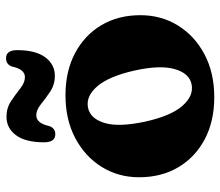

<svg xmlns="http://www.w3.org/2000/svg" viewBox="-68 -666 746 651"><g transform="rotate(-90 305.5 -340.0)"><path d="M308.5 -491.5Q390 -491.5 451 -459.2Q512 -427 546 -370Q580 -313 580 -237.5Q580 -166.5 544.8 -109.8Q509.5 -53 447 -20Q384.5 13 302 13Q220.5 13 159.5 -19.2Q98.5 -51.5 64.5 -108.8Q30.5 -166 30.5 -242Q30.5 -312.5 65.8 -369Q101 -425.5 163.5 -458.5Q226 -491.5 308.5 -491.5ZM346 -64Q383 -71.5 397.2 -121Q411.5 -170.5 392.5 -256.5Q373 -344 339 -383.5Q305 -423 266 -415Q229 -407 214.5 -358.8Q200 -310.5 219 -222Q238 -135 272.2 -95.5Q306.5 -56 346 -64ZM374.5 -527.5Q344.5 -527.5 321 -543.2Q297.5 -559 278 -574.8Q258.5 -590.5 240.5 -590.5Q213.5 -590.5 204 -546Q196.5 -526 176.5 -526Q149 -526 149 -564Q149 -627 173 -659.2Q197 -691.5 235.5 -691.5Q265.5 -691.5 289 -675.8Q312.5 -660 332 -644.5Q351.5 -629 370 -629Q397 -629 406 -673.5Q413.5 -693 434 -693Q461.5 -693 461.5 -655.5Q461.5 -592.5 437.2 -560Q413 -527.5 374.5 -527.5Z"/></g></svg>

Font: Fraunces 9pt S050
Style: Bold
Weight: 700
Version: Version 1.000; ttfautohint (v1.8.3)